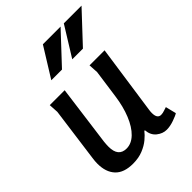

<svg xmlns="http://www.w3.org/2000/svg" viewBox="-213 -844 966 966"><g transform="rotate(-45 270.0 -361.0)"><path d="M179 -493 136 -170Q134 -150 134 -136Q134 -65 192 -65Q227 -65 257 -94Q287 -123 308 -174.5Q329 -226 338 -292L359 -442L356 -493H463L410 -125Q409 -119 408.5 -113Q408 -107 408 -102Q408 -62 435 -62Q447 -62 460.5 -67Q474 -72 479 -73L493 -16Q483 -9 454.5 1Q426 11 402 11Q374 11 349.5 -8.5Q325 -28 322 -65H318Q306 -49 284.5 -31Q263 -13 232 -0.5Q201 12 161 12Q97 12 65.5 -21.5Q34 -55 34 -115Q34 -133 37 -153L76 -442L73 -493ZM265 -734H391L243 -576H167ZM414 -734H540L392 -576H316Z"/></g></svg>

Font: Rosario SemiBold
Style: Italic
Weight: 600
Italic angle: -8.05°
Designer: Hector Gatti
Foundry: Omnibus Type
Version: Version 1.101; ttfautohint (v1.8.1.43-b0c9)